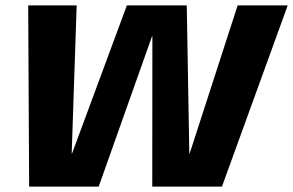

<svg xmlns="http://www.w3.org/2000/svg" viewBox="-20 -695 1092 715"><path d="M88.5 0H347.5L546 -559.5H547.5L547 0H806.5L1051.5 -675H865L686.5 -124H685L675.5 -675H452.5L248.5 -124H247L265.5 -675H85Z"/></svg>

Font: Anybody
Style: Bold Italic
Weight: 700
Italic angle: -10°
Designer: Tyler Finck
Foundry: Etcetera Type Company
Version: Version 1.113;gftools[0.9.25]